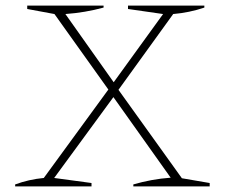

<svg xmlns="http://www.w3.org/2000/svg" viewBox="-20 -664 806 684"><path d="M34 0V-7Q83 -25 136 -30L366 -345L174 -614L77 -632V-644H349V-637Q283 -619 213 -614L385 -371L561 -614L436 -632V-644H708V-637Q655 -619 597 -614L402 -344L628 -29L727 -12V0H455V-7Q520 -26 588 -31L384 -318L173 -30L306 -12V0Z"/></svg>

Font: Piazzolla SC Thin
Style: Regular
Weight: 100
Designer: Juan Pablo del Peral
Foundry: Huerta Tipografica
Version: Version 1.330